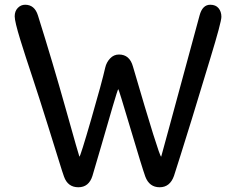

<svg xmlns="http://www.w3.org/2000/svg" viewBox="-20 -780 999 810"><path d="M714 -38Q697 10 653.5 10Q610 10 593 -35Q580 -71 530.5 -237.5Q481 -404 479 -404Q477 -404 455.5 -331Q434 -258 407 -164Q380 -70 370 -38Q355 10 310.5 10Q266 10 250 -35Q245 -48 227 -106.5Q209 -165 183.5 -246Q158 -327 146 -364.5Q134 -402 117 -453.5Q100 -505 89 -538.5Q78 -572 66 -611Q42 -689 42 -711Q42 -733 55 -746.5Q68 -760 86 -760Q126 -760 140 -715Q202 -518 258 -318.5Q314 -119 315 -119Q319 -119 364.5 -276Q410 -433 424 -495Q429 -517 444.5 -533.5Q460 -550 482 -550Q527 -550 541 -499Q652 -119 660 -119L695 -247Q730 -375 771 -527Q812 -679 822 -715Q834 -760 867 -760Q890 -760 902 -745.5Q914 -731 914 -709Q914 -687 867 -533Q820 -379 790 -280Q732 -93 714 -38Z"/></svg>

Font: Delius Unicase
Style: Regular
Weight: 400
Designer: Natalia Raices
Foundry: Natalia Raices
Version: Version 1.002